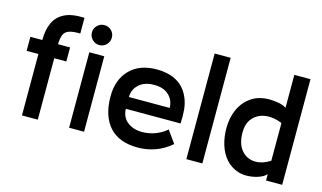

<svg xmlns="http://www.w3.org/2000/svg" viewBox="-85 -963 2062 1229"><g transform="rotate(15 946.0 -348.5)"><path d="M343 -601Q295 -602 269 -593Q243 -584 233.5 -561Q224 -538 223 -498H303V-405H223V2H118V-405H40V-498H119Q119 -566 141 -613.5Q163 -661 212 -685Q261 -709 343 -705ZM479 -561Q452 -561 432.5 -580.5Q413 -600 413 -628Q413 -655 432.5 -674Q452 -693 479 -693Q507 -693 526 -674Q545 -655 545 -628Q545 -600 526 -580.5Q507 -561 479 -561ZM529 0H430V-500H529Z M1112 -211H749Q752 -159 783 -130.5Q814 -102 860.5 -96Q907 -90 957.5 -104.5Q1008 -119 1049 -154L1107 -73Q1055 -29 999.5 -10Q944 9 889 9Q763 10 698.5 -61.5Q634 -133 634 -263Q634 -374 698.5 -440Q763 -506 877 -506Q1039 -505 1092 -379Q1107 -344 1111 -303Q1115 -262 1112 -211ZM886 -406Q822 -406 785.5 -372.5Q749 -339 749 -289H1019Q1019 -338 984.5 -372Q950 -406 886 -406Z M1313 0H1207V-700H1313Z M1549 -6Q1500 -22 1467.5 -59Q1435 -96 1419 -147.5Q1403 -199 1403 -258Q1403 -328 1428.5 -384Q1454 -440 1503 -473.5Q1552 -507 1624 -507Q1648 -507 1679.5 -502Q1711 -497 1735 -482V-700H1842V0H1735V-42Q1718 -23 1685.5 -11.5Q1653 0 1616.5 2Q1580 4 1549 -6ZM1735 -131V-381Q1677 -405 1625.5 -398Q1574 -391 1542 -355.5Q1510 -320 1510 -258Q1510 -186 1542.5 -145Q1575 -104 1626.5 -99.5Q1678 -95 1735 -131Z"/></g></svg>

Font: Kulim Park SemiBold
Style: Regular
Weight: 600
Designer: Noponies / Dale Sattler
Foundry: Noponies
Version: Version 1.000; ttfautohint (v1.8.3)